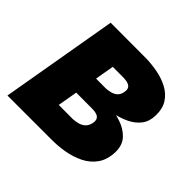

<svg xmlns="http://www.w3.org/2000/svg" viewBox="-135 -672 815 815"><g transform="rotate(45 272.5 -264.0)"><path d="M298.8 -214.8 137.7 -215.3 154.8 -316.9 277.8 -316.4Q293 -317.4 306.9 -321Q320.8 -324.7 331.1 -333.7Q341.3 -342.8 344.7 -359.4Q347.7 -371.6 345.5 -379.6Q343.3 -387.7 337.4 -392.3Q331.5 -397 322.8 -399.2Q314 -401.4 303.2 -401.9L234.9 -402.3L165.5 0H4.9L96.2 -528.3L307.6 -527.8Q342.3 -527.3 378.4 -520.5Q414.6 -513.7 444.8 -497.8Q475.1 -481.9 493.2 -454.1Q511.2 -426.3 509.8 -383.8Q508.8 -347.7 490.2 -324Q471.7 -300.3 442.6 -286.1Q413.6 -272 380.9 -265.1Q348.1 -258.3 319.3 -256.3ZM267.1 0H62.5L133.3 -126L272 -125.5Q288.6 -126.5 303.2 -130.6Q317.9 -134.8 328.6 -144.8Q339.4 -154.8 343.3 -172.4Q346.7 -188 342.5 -197Q338.4 -206.1 328.1 -210.2Q317.9 -214.4 303.7 -214.8L169.4 -215.3L188.5 -316.9L318.4 -316.4L343.8 -275.4Q379.4 -271.5 415.5 -259.5Q451.7 -247.6 475.6 -222.4Q499.5 -197.3 499 -154.8Q497.6 -107.9 476.3 -77.6Q455.1 -47.4 420.7 -30.3Q386.2 -13.2 345.9 -6.3Q305.7 0.5 267.1 0Z"/></g></svg>

Font: Roboto Black
Style: Italic
Weight: 900
Italic angle: -12°
Designer: Christian Robertson
Foundry: Google
Version: Version 3.0; 2020